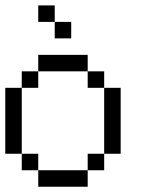

<svg xmlns="http://www.w3.org/2000/svg" viewBox="-20 -708 540 728"><path d="M125 -625V-687.5H187.5V-625ZM187.5 -562.5V-625H250V-562.5ZM125 -437.5V-500H187.5V-437.5ZM187.5 -437.5V-500H250V-437.5ZM250 -437.5V-500H312.5V-437.5ZM375 -312.5V-375H437.5V-312.5ZM375 -250V-312.5H437.5V-250ZM375 -187.5V-250H437.5V-187.5ZM375 -125V-187.5H437.5V-125ZM250 0V-62.5H312.5V0ZM187.5 0V-62.5H250V0ZM125 0V-62.5H187.5V0ZM312.5 -62.5V-125H375V-62.5ZM62.5 -62.5V-125H125V-62.5ZM0 -125V-187.5H62.5V-125ZM0 -187.5V-250H62.5V-187.5ZM0 -250V-312.5H62.5V-250ZM0 -312.5V-375H62.5V-312.5ZM62.5 -375V-437.5H125V-375ZM312.5 -375V-437.5H375V-375Z"/></svg>

Font: AprilSans
Style: Regular
Weight: 400
Designer: typesprite
Version: Version 1.001;PS 001.001;hotconv 1.0.88;makeotf.lib2.5.64775